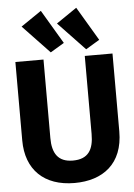

<svg xmlns="http://www.w3.org/2000/svg" viewBox="-59 -915 681 973"><g transform="rotate(-5 281.5 -428.0)"><path d="M218 -656 288 -698 186 -870 82 -799ZM398 -656 468 -698 366 -870 262 -799ZM281 14C425 14 529 -62 529 -227V-623H388V-226C388 -147 361 -100 282 -100C206 -100 178 -147 178 -223V-623H35V-224C35 -75 126 14 281 14Z"/></g></svg>

Font: Inconsolata SemiExpanded Black
Style: Regular
Weight: 900
Width: 6
Monospace: yes
Designer: Raph Levien, Cyreal, Brenton Simpson
Foundry: Raph Levien, Cyreal, Google
Version: Version 3.100